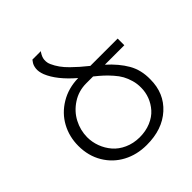

<svg xmlns="http://www.w3.org/2000/svg" viewBox="-209 -912 1053 1053"><g transform="rotate(-45 317.0 -385.5)"><path d="M624 -523.9V-472.2H473.1Q530.8 -420.4 562.5 -365.5Q594.2 -310.5 592.8 -238.8Q592.8 -131.3 519 -64.5Q445.3 2.4 324.2 2Q249 2 188 -30.3Q127 -62.5 91.1 -122.6Q55.2 -182.6 55.2 -259.8Q55.2 -331.1 87.4 -390.4Q119.6 -449.7 180.2 -486.1Q240.7 -522.5 317.9 -523.9Q228.5 -600.6 199.2 -672.9Q188 -702.6 190.7 -724.9Q193.4 -747.1 202.6 -759.8L211.9 -772.9H277.8Q276.4 -771.5 273.9 -768.6Q271.5 -765.6 266.6 -756.3Q261.7 -747.1 259 -737.3Q256.3 -727.5 257.1 -713.4Q257.8 -699.2 264.2 -686Q274.4 -663.1 289.8 -641.6Q305.2 -620.1 327.4 -598.4Q349.6 -576.7 366.7 -561.8Q383.8 -546.9 412.1 -523.9ZM524.9 -242.2Q525.4 -272.5 517.3 -300.3Q509.3 -328.1 497.3 -349.9Q485.4 -371.6 464.8 -394.8Q444.3 -418 426.5 -434.3Q408.7 -450.7 381.8 -472.2H329.1Q269.5 -472.2 221.7 -440.9Q173.8 -409.7 148.7 -361.6Q123.5 -313.5 123 -259.8Q123 -221.2 136.5 -185.3Q149.9 -149.4 174.8 -120.4Q199.7 -91.3 239 -73.5Q278.3 -55.7 326.2 -55.2Q374.5 -55.2 413.3 -71.5Q452.1 -87.9 476.1 -115Q500 -142.1 512.5 -174.8Q524.9 -207.5 524.9 -242.2Z"/></g></svg>

Font: Montserrat arm Light
Style: Regular
Weight: 300
Designer: Julieta Ulanovsky
Foundry: Julieta Ulanovsky
Version: Version 6.000;PS 006.000;hotconv 1.0.88;makeotf.lib2.5.64775